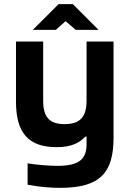

<svg xmlns="http://www.w3.org/2000/svg" viewBox="-20 -700 609 925"><path d="M527 -37V-500H397V-215C397 -137 366 -102 291 -102C217 -102 188 -137 188 -215V-500H57V-211C57 -59 117 9 254 9C322 9 363 -11 391 -42H397V-5C397 64 364 99 258 99C214 99 156 94 113 87V190C174 201 221 205 270 205C463 205 527 132 527 -37ZM138 -556H249L296 -598L345 -556H455L331 -680H262Z"/></svg>

Font: LT Wave Alt Bold
Style: Regular
Weight: 700
Designer: Daniel Lyons
Version: Version 2.5 (Glyphs App)